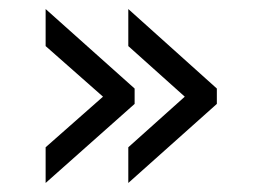

<svg xmlns="http://www.w3.org/2000/svg" viewBox="-20 -425 564 425"><path d="M278 -195V-229L81 -405V-323L208 -211L81 -99V-20ZM460 -195V-229L264 -405V-323L389 -211L264 -99V-20Z"/></svg>

Font: Iranian Sans 
Style: Regular
Weight: 400
Designer: Hooman Mehr, Hadi Navid in Neviseh Pardaz Co. Ltd. (http://nevisa.com)
Foundry: http://font-store.ir
Version: 5.0.0 build 1/7/1393